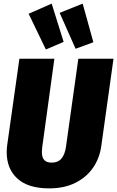

<svg xmlns="http://www.w3.org/2000/svg" viewBox="-20 -1020 646 1059"><path d="M539 -217Q530 -149 494 -96Q458 -43 396.5 -12Q335 19 251 19Q135 19 76 -35Q17 -89 17 -180Q17 -201 20 -222L87 -696H280L213 -209Q211 -189 211 -181Q211 -152 224 -137.5Q237 -123 265 -123Q300 -123 319 -145.5Q338 -168 344 -211L412 -696H606ZM265 -1000 331 -789 233 -747 138 -944ZM436 -1000 495 -787 397 -751 309 -949Z"/></svg>

Font: Fira Sans Condensed Black
Style: Italic
Weight: 900
Width: 3
Italic angle: -8°
Designer: Carrois Corporate & Edenspiekermann AG
Foundry: Carrois Corporate GbR & Edenspiekermann AG
Version: Version 4.203